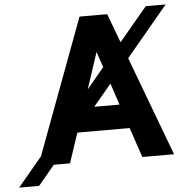

<svg xmlns="http://www.w3.org/2000/svg" viewBox="-155 -788 905 939"><g transform="rotate(-5 297.0 -318.0)"><path d="M464.8 -146.5H208L159.2 0H79.6L-1 96.7H-99.1L20.5 -46.4L268.1 -710.9H403.8L457 -568.4L595.2 -733.4H692.9L487.3 -487.3L669.9 0H514.2ZM301.3 -265.1H425.3L390.1 -371.1ZM276.9 -352.5 361.8 -454.6 335.9 -531.2Z"/></g></svg>

Font: Roboto
Style: Bold
Weight: 700
Designer: Google
Version: Version 2.134; 2016; ttfautohint (v1.6)